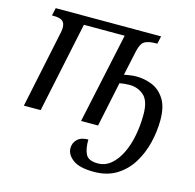

<svg xmlns="http://www.w3.org/2000/svg" viewBox="-111 -651 1022 1005"><g transform="rotate(15 399.5 -148.0)"><path d="M483 240Q404 240 368.5 213Q333 186 333 151Q333 123 353 103.5Q373 84 412 84Q411 133 425.5 162.5Q440 192 491 192Q531 192 562 166Q593 140 614.5 96Q636 52 646.5 -3.5Q657 -59 657 -117Q657 -191 624.5 -219.5Q592 -248 547 -248Q521 -248 493 -243L442 0H350L455 -490H234L131 0H40L125 -406Q127 -414 129 -425.5Q131 -437 131 -446Q131 -473 116 -483.5Q101 -494 70 -494H60L69 -536H640L631 -494H622Q586 -494 564.5 -483Q543 -472 533 -427L504 -292Q516 -294 533.5 -297Q551 -300 570 -300Q613 -300 654 -284Q695 -268 722.5 -226.5Q750 -185 750 -111Q750 -51 735 11Q720 73 688 125Q656 177 605 208.5Q554 240 483 240Z"/></g></svg>

Font: Noto Serif SemiCondensed
Style: Italic
Weight: 400
Width: 4
Italic angle: -12°
Designer: Monotype Design Team
Foundry: Monotype Imaging Inc.
Version: Version 2.013